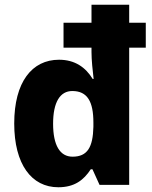

<svg xmlns="http://www.w3.org/2000/svg" viewBox="-20 -780 643 810"><path d="M226 10C294 10 333 -20 363 -66H370L400 0H525V-579H595V-684H525V-760H366V-684H248V-579H366V-561C366 -526 371 -481 375 -447H371C341 -496 296 -528 229 -528C115 -528 40 -434 40 -259C40 -87 113 10 226 10ZM286 -119C233 -119 204 -167 204 -258C204 -350 234 -396 285 -396C349 -396 374 -351 374 -263V-245C372 -159 349 -119 286 -119Z"/></svg>

Font: Noto Sans Gujarati UI SemiCondensed ExtraBold
Style: Regular
Weight: 800
Width: 4
Designer: Jelle Bosma - Monotype Design Team, Universal Thirst
Foundry: Monotype Imaging Inc.
Version: Version 2.106